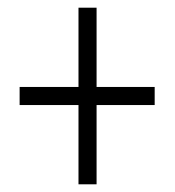

<svg xmlns="http://www.w3.org/2000/svg" viewBox="-20 -603 454 499"><path d="M184 -330H31V-377H184V-583H231V-377H382V-330H231V-124H184Z"/></svg>

Font: Noto Sans Sinhala UI ExtraCondensed Light
Style: Regular
Weight: 300
Width: 2
Designer: Jelle Bosma - Monotype Design Team
Foundry: Monotype Imaging Inc.
Version: Version 2.006; ttfautohint (v1.8.4.7-5d5b)